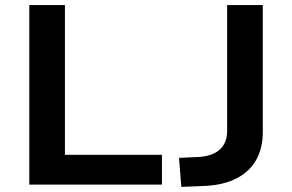

<svg xmlns="http://www.w3.org/2000/svg" viewBox="-20 -725 1147 754"><path d="M95 0V-705H235V-117H616V0ZM692 9 683 -105 767 -109Q800 -112 823.5 -124Q847 -136 859.5 -158Q872 -180 872 -211V-705H1012V-207Q1012 -143 986 -97Q960 -51 910 -25Q860 1 788 5Z"/></svg>

Font: Nunito Sans 10pt SemiExpanded
Style: Bold
Weight: 700
Width: 6
Designer: Vernon Adams
Foundry: Vernon Adams
Version: Version 3.101;gftools[0.9.27]